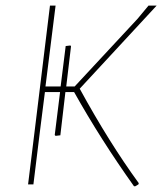

<svg xmlns="http://www.w3.org/2000/svg" viewBox="-20 -657 579 684"><path d="M80 0 104 -195 158 -637H178L142 -349H196L214 -493L231 -495L233 -492L216 -349H246L470 -590L509 -637H538L264 -341Q369 -149 474 -5V-1Q472 1 461 7L457 6Q340 -158 244 -329H213L195 -175L178 -173L175 -176L194 -329H140L123 -195L99 0Z"/></svg>

Font: Alegreya Sans Thin
Style: Italic
Weight: 100
Italic angle: -7°
Designer: Juan Pablo del Peral
Foundry: Huerta Tipografica
Version: Version 2.007